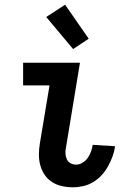

<svg xmlns="http://www.w3.org/2000/svg" viewBox="-20 -786 540 814"><path d="M289 8Q265 8 242.5 3Q220 -2 201 -14Q182 -26 169.5 -44.5Q157 -63 151 -84.5Q145 -106 145 -130Q145 -154 149 -178L190 -424H78V-520H319L260 -162Q257 -149 257.5 -136Q258 -123 263 -111.5Q268 -100 279 -94Q290 -88 303 -88Q317 -88 330.5 -96.5Q344 -105 352.5 -117.5Q361 -130 366 -144Q371 -158 373 -172L468 -166Q465 -144 457 -122.5Q449 -101 438 -81Q427 -61 411 -43.5Q395 -26 375 -14Q355 -2 333 3Q311 8 289 8ZM290 -578 176 -714 256 -766 356 -622Z"/></svg>

Font: Iosevka
Style: Bold Italic
Weight: 700
Italic angle: -9°
Monospace: yes
Designer: Belleve Invis
Foundry: Belleve Invis
Version: Version 32.5.0; ttfautohint (v1.8.4)